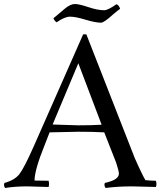

<svg xmlns="http://www.w3.org/2000/svg" viewBox="-27 -928 799 956"><path d="M749 3 632 0Q556 0 499 8Q493 0 493 -9L495 -17Q534 -26 549.5 -37.5Q565 -49 565 -63Q565 -77 551 -119L492 -269Q438 -272 363 -272L220 -269L195 -205Q145 -81 145 -29Q168 -28 215 -28Q217 -21 217 -12Q217 -3 215 3L109 0Q46 0 -1 8Q-7 1 -7 -9L-5 -17Q46 -31 69.5 -61Q93 -91 140 -197L387 -757H403L633 -169Q639 -150 664.5 -95.5Q690 -41 697 -31Q725 -28 749 -28Q752 -21 752 -12Q752 -3 749 3ZM235 -308 363 -304Q432 -304 479 -307L363 -613ZM476 -815Q448 -815 398.5 -830Q349 -845 322 -845Q295 -845 255 -817Q245 -823 239 -837Q255 -850 273 -865.5Q291 -881 296 -885Q324 -908 345.5 -908Q367 -908 413 -892.5Q459 -877 492 -877Q510 -877 553 -907Q566 -902 571 -884Q562 -878 537 -857Q491 -815 476 -815Z"/></svg>

Font: Rosarivo
Style: Regular
Weight: 400
Designer: Pablo Ugerman
Foundry: Pablo Ugerman
Version: Version 1.003